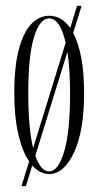

<svg xmlns="http://www.w3.org/2000/svg" viewBox="-20 -580 334 652"><path d="M53 52 79 -32Q55.5 -66 42 -125Q28.5 -184 28.5 -263.5Q28.5 -357.5 44.8 -415.5Q61 -473.5 87.8 -500Q114.5 -526.5 147 -526.5Q189 -526.5 218.5 -485L241.5 -560H257L228.5 -468Q245.5 -436.5 255.5 -386Q265.5 -335.5 265.5 -263.5Q265.5 -135 231.2 -62Q197 11 147 11Q115.5 11 89.5 -18L68 52ZM76 -263.5Q76 -203.5 80.2 -156.8Q84.5 -110 92.5 -77L203 -435Q184 -517.5 147 -517.5Q115 -517.5 95.5 -454.2Q76 -391 76 -263.5ZM147 2Q178 2 198 -65.8Q218 -133.5 218 -263.5Q218 -305.5 215.5 -340.5Q213 -375.5 209 -404L100 -51.5Q118.5 2 147 2Z"/></svg>

Font: Imbue 100pt ExtraLight
Style: Regular
Weight: 200
Designer: Tyler Finck
Foundry: Etcetera Type Company
Version: Version 1.102; ttfautohint (v1.8.3)